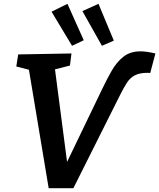

<svg xmlns="http://www.w3.org/2000/svg" viewBox="-20 -981 831 1002"><path d="M234 1 131 -617 65 -634 75 -697 353 -702 345 -639 267 -619 330 -136 515 -520Q538 -568 563 -612Q588 -656 623.5 -684.5Q659 -713 713 -713Q745 -713 791 -702L764 -600Q754 -601 753.5 -601Q753 -601 751 -601Q708 -601 683 -587.5Q658 -574 641.5 -548Q625 -522 607 -486L363 1ZM356 -742 249 -920 332 -961 417 -771ZM512 -742 410 -923 494 -961 574 -769Z"/></svg>

Font: Bitter SemiBold
Style: Italic
Weight: 600
Italic angle: -9°
Designer: Sol Matas, and Bitter project Authors
Foundry: Sol Matas
Version: Version 2.001